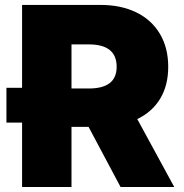

<svg xmlns="http://www.w3.org/2000/svg" viewBox="-20 -747 735 767"><path d="M68.2 0V-257.1H5.7V-396.3H68.2V-727.3H382.1Q462.7 -727.3 523.6 -698Q584.5 -668.7 618.3 -612.6Q652 -556.5 652 -480.1Q652 -405.9 619.9 -352.8Q587.7 -299.7 528.4 -271.3L676.1 0H461.6L333.8 -240.1H265.6V0ZM265.6 -393.5H335.2Q446 -393.5 446 -480.1Q446 -569.6 335.2 -569.6H265.6Z"/></svg>

Font: Karasuma Gothic
Style: Black
Weight: 900
Designer: Rasmus Andersson / Ryoko Nishizuka
Foundry: Genbu
Version: Version 1.00